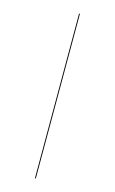

<svg xmlns="http://www.w3.org/2000/svg" viewBox="-115 -777 492 823"><g transform="rotate(15 131.5 -365.5)"><path d="M133.2 -730.6 129.3 -730.3V0H133.2Z"/></g></svg>

Font: Fira Sans Four
Style: Regular
Weight: 100
Designer: Carrois Corporate & Edenspiekermann AG
Foundry: Carrois Corporate GbR & Edenspiekermann AG
Version: Version 4.203;PS 004.203;hotconv 1.0.88;makeotf.lib2.5.64775